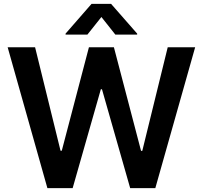

<svg xmlns="http://www.w3.org/2000/svg" viewBox="-20 -971 1046 991"><path d="M575.2 -792.5 503.4 -883.3 431.2 -792.5H318.4V-797.4L452.6 -951.2H553.2L688 -797.4V-792.5ZM224.6 0 19.5 -727.1H161.1L292.5 -192.9H298.8L439 -727.1H567.9L708 -192.4H714.4L845.7 -727.1H987.3L781.7 0H651.9L506.3 -510.3H500.5L355 0Z"/></svg>

Font: Interop SemBd
Style: Regular
Weight: 600
Designer: Rasmus Andersson, Google, Jang Haemin
Foundry: jhaemin
Version: Version 1.007